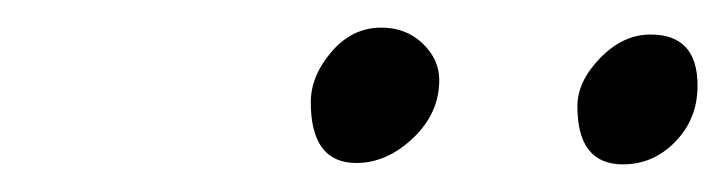

<svg xmlns="http://www.w3.org/2000/svg" viewBox="-20 -712 525 139"><path d="M256 -692Q274 -692 286 -680.5Q298 -669 298 -654Q298 -630 279 -612Q260 -594 238 -594Q205 -594 205 -638Q205 -657 220 -674.5Q235 -692 256 -692ZM451 -687Q485 -687 485 -650Q485 -626 469 -609.5Q453 -593 431 -593Q398 -593 398 -635Q398 -653 414.5 -670Q431 -687 451 -687Z"/></svg>

Font: Miama Nueva
Style: Medium
Weight: 400
Italic angle: -28°
Version: Version 1.0